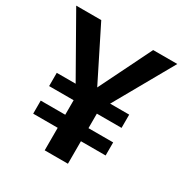

<svg xmlns="http://www.w3.org/2000/svg" viewBox="-160 -794 874 916"><g transform="rotate(30 276.5 -336.5)"><path d="M341 0H213V-124H78V-196H213V-276H78V-349H182L-2 -673H136L280 -385L422 -673H555L372 -349H477V-276H341V-196H477V-124H341Z"/></g></svg>

Font: Trujillo Medium
Style: Regular
Weight: 500
Designer: Fira Sans original fonts by bBox Type GmbH, Carrois Corporate GbR, & Edenspiekermann AG / Changes by Cristiano Sobral
Foundry: Fira Sans original fonts by bBox Type GmbH, Carrois Corporate GbR, & Edenspiekermann AG / Changes by Cristiano Sobral
Version: Version 4.301;October 17, 2021;FontCreator 14.0.0.2814 64-bi